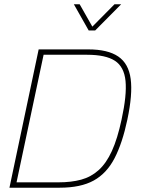

<svg xmlns="http://www.w3.org/2000/svg" viewBox="-20 -874 663 894"><path d="M393 -732 324 -854H351L410 -750L513 -854H544L423 -732ZM24 0 160 -644H391Q482 -644 530.5 -611Q579 -578 588.5 -506.5Q598 -435 573 -317Q550 -208 513.5 -137.5Q477 -67 416.5 -33.5Q356 0 258 0ZM57 -25H252Q312 -25 358 -37.5Q404 -50 439.5 -82Q475 -114 501 -171Q527 -228 546 -317Q571 -431 564.5 -497Q558 -563 515 -591Q472 -619 386 -619H183Z"/></svg>

Font: Kanit Thin
Style: Italic
Weight: 250
Italic angle: -12°
Designer: Katatrad Team
Foundry: CadsonDemak
Version: Version 2.000; ttfautohint (v1.8.3)